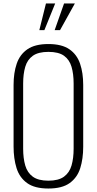

<svg xmlns="http://www.w3.org/2000/svg" viewBox="-20 -1072 556 1103"><path d="M258 11Q179 11 135.5 -20.5Q92 -52 75 -106.5Q58 -161 58 -230V-584Q58 -653 76 -706Q94 -759 137.5 -789Q181 -819 258 -819Q335 -819 378.5 -789Q422 -759 440 -706Q458 -653 458 -584V-229Q458 -160 441 -106Q424 -52 380.5 -20.5Q337 11 258 11ZM258 -34Q316 -34 347.5 -57Q379 -80 391 -121.5Q403 -163 403 -218V-592Q403 -647 391 -688Q379 -729 348 -751.5Q317 -774 258 -774Q200 -774 168.5 -751.5Q137 -729 125 -688Q113 -647 113 -592V-218Q113 -163 125 -121.5Q137 -80 168.5 -57Q200 -34 258 -34ZM294 -899 348 -1052H410L325 -899ZM206 -899 244 -1052H297L235 -899Z"/></svg>

Font: Oswald ExtraLight
Style: Regular
Weight: 250
Designer: Vernon Adams
Foundry: Vernon Adams
Version: Version 4.103;gftools[0.9.33.dev8+g029e19f]